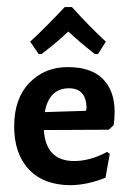

<svg xmlns="http://www.w3.org/2000/svg" viewBox="-20 -523 369 550"><path d="M66.4 -403.7Q106.5 -440.2 165.4 -502.8H186Q240.2 -443 283.2 -403.7L260.7 -368.2H251.4Q205.6 -404.7 175.7 -432.7Q148.6 -406.5 99.1 -368.2H90.7ZM105.6 -150.5Q111.2 -61.7 192.5 -61.7Q238.3 -61.7 286.9 -87.9L294.4 -82.2L282.2 -14Q231.8 6.5 183.2 7.5Q105.6 7.5 63.1 -37.4Q20.6 -82.2 20.6 -161.2Q20.6 -240.2 64 -285.5Q107.5 -330.8 174.3 -330.8Q241.1 -330.8 274.8 -296.7Q308.4 -262.6 308.4 -202.8Q308.4 -184.1 305.6 -164.5L291.6 -151.4ZM177.6 -270.1Q120.6 -270.1 108.4 -201.9L226.2 -205.6L228 -213.1Q227.1 -270.1 177.6 -270.1Z"/></svg>

Font: Gurajada
Style: Regular
Weight: 400
Designer: Purushoth Kumar Guthula
Foundry: SiliconAndhra, USA.
Version: Version 1.0.3; ttfautohint (v1.2.42-39fb)